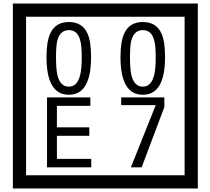

<svg xmlns="http://www.w3.org/2000/svg" viewBox="-20 -980 1195 1090"><path d="M1103 90H53V-960H1103ZM1028 15V-885H128V15ZM497 -656Q497 -442 371 -442Q244 -442 244 -656Q244 -744 265 -789Q294 -855 371 -855Q448 -855 477 -789Q497 -745 497 -656ZM444 -656Q444 -723 435 -752Q420 -809 371 -809Q322 -809 306 -752Q298 -723 298 -656Q298 -587 306 -553Q322 -488 371 -488Q419 -488 435 -554Q444 -587 444 -656ZM917 -656Q917 -442 791 -442Q664 -442 664 -656Q664 -744 685 -789Q714 -855 791 -855Q868 -855 897 -789Q917 -745 917 -656ZM864 -656Q864 -723 855 -752Q840 -809 791 -809Q742 -809 726 -752Q718 -723 718 -656Q718 -587 726 -553Q742 -488 791 -488Q839 -488 855 -554Q864 -587 864 -656ZM498 -30H247V-427H493V-379H303V-257H487V-209H303V-78H498ZM913 -372 784 -30H723L864 -383H668V-427H913Z"/></svg>

Font: Unicode BMP Fallback SIL
Style: Regular
Weight: 400
Foundry: NRSI, SIL International
Version: Version 5.1 Based on Unicode 5.1